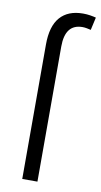

<svg xmlns="http://www.w3.org/2000/svg" viewBox="-88 -817 454 859"><g transform="rotate(10 138.5 -388.0)"><path d="M78 0V-611Q78 -694 114 -735Q150 -776 218 -776Q235 -776 250.5 -773.5Q266 -771 277 -768L264 -710Q256 -712 245.5 -714Q235 -716 226 -716Q147 -716 147 -614V0Z"/></g></svg>

Font: Ubuntu Sans Condensed
Style: Regular
Weight: 400
Width: 3
Designer: Dalton Maag Ltd
Foundry: Dalton Maag Ltd
Version: Version 1.006; ttfautohint (v1.8.4.7-5d5b)